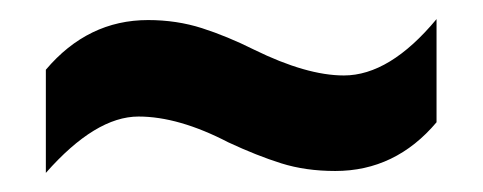

<svg xmlns="http://www.w3.org/2000/svg" viewBox="-20 -453 506 201"><path d="M331 -274Q394 -274 437 -325V-433Q388 -374 340 -374Q301 -374 246 -401Q218 -415 191.5 -423.5Q165 -432 135 -432Q72 -432 28 -380V-272Q80 -331 125 -331Q167 -331 219 -304Q249 -290 274.5 -282Q300 -274 331 -274Z"/></svg>

Font: Noto Sans UI Condensed
Style: Bold
Weight: 700
Width: 3
Designer: Monotype Design Team
Foundry: Monotype Imaging Inc.
Version: 1.001